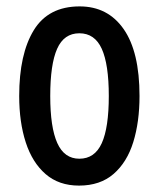

<svg xmlns="http://www.w3.org/2000/svg" viewBox="-20 -570 496 600"><path d="M416 -270Q416 -189 396.5 -126Q377 -63 335 -26.5Q293 10 227 10Q164 10 122.5 -26Q81 -62 60.5 -125Q40 -188 40 -270Q40 -401 85.5 -475.5Q131 -550 229 -550Q317 -550 366.5 -479Q416 -408 416 -270ZM137 -270Q137 -172 159 -123Q181 -74 228 -74Q276 -74 298 -122.5Q320 -171 320 -270Q320 -369 298 -417.5Q276 -466 228 -466Q180 -466 158.5 -417.5Q137 -369 137 -270Z"/></svg>

Font: Noto Sans Gurmukhi ExtraCondensed Medium
Style: Regular
Weight: 500
Width: 2
Designer: Jelle Bosma - Monotype Design Team
Foundry: Monotype Imaging Inc.
Version: Version 2.004; ttfautohint (v1.8.4.7-5d5b)